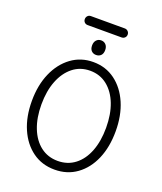

<svg xmlns="http://www.w3.org/2000/svg" viewBox="-176 -1097 1035 1225"><g transform="rotate(20 341.5 -485.0)"><path d="M342 15Q256 15 192 -31.5Q128 -78 92.5 -159.5Q57 -241 57 -348Q57 -455 93 -537.5Q129 -620 193.5 -667.5Q258 -715 342 -715Q427 -715 491 -667.5Q555 -620 590.5 -537.5Q626 -455 626 -348Q626 -241 591 -159.5Q556 -78 492 -31.5Q428 15 342 15ZM342 -44Q409 -44 458.5 -82Q508 -120 534.5 -188.5Q561 -257 561 -348Q561 -439 534.5 -508Q508 -577 458.5 -616.5Q409 -656 342 -656Q275 -656 225.5 -616.5Q176 -577 149 -508Q122 -439 122 -348Q122 -257 149 -188.5Q176 -120 225.5 -82Q275 -44 342 -44ZM341 -763Q322 -763 309.5 -775.5Q297 -788 297 -812Q297 -835 309.5 -848.5Q322 -862 341 -862Q361 -862 373.5 -848.5Q386 -835 386 -812Q386 -788 373.5 -775.5Q361 -763 341 -763ZM226 -924Q213 -924 204.5 -932.5Q196 -941 196 -954Q196 -967 204.5 -976Q213 -985 226 -985H456Q469 -985 478 -976Q487 -967 487 -954Q487 -941 478 -932.5Q469 -924 456 -924Z"/></g></svg>

Font: National Park Light
Style: Regular
Weight: 300
Designer: Andrea Herstowski, Ben Hoepner
Version: Version 1.009